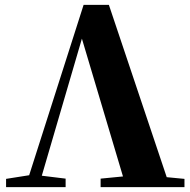

<svg xmlns="http://www.w3.org/2000/svg" viewBox="-20 -770 782 790"><path d="M666 -41 428 -750H324L100 -49L5 -34V0H250V-35L152 -47L317 -611L486 -44L394 -35V0H739V-34Z"/></svg>

Font: Noto Serif KR Black
Style: Regular
Weight: 900
Version: Version 1.001;PS 1.001;hotconv 16.6.54;makeotf.lib2.5.65590